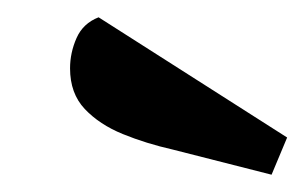

<svg xmlns="http://www.w3.org/2000/svg" viewBox="-20 -791 352 222"><path d="M294 -589 180 -618Q149 -625 122 -636Q95 -647 78 -665Q61 -683 61 -712Q61 -730 68.5 -747Q76 -764 94 -771L312 -632Z"/></svg>

Font: Sansita Swashed Medium
Style: Regular
Weight: 500
Designer: Pablo Cosgaya
Foundry: Omnibus-Type
Version: Version 1.003; ttfautohint (v1.8.3)